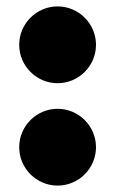

<svg xmlns="http://www.w3.org/2000/svg" viewBox="-20 -570 359 600"><path d="M40 -430C40 -364 94 -310 160 -310C226 -310 280 -364 280 -430C280 -496 226 -550 160 -550C94 -550 40 -496 40 -430ZM40 -110C40 -44 94 10 160 10C226 10 280 -44 280 -110C280 -176 226 -230 160 -230C94 -230 40 -176 40 -110Z"/></svg>

Font: Bodoni* 16pt Fatface
Style: Regular
Weight: 900
Version: Version 2.3